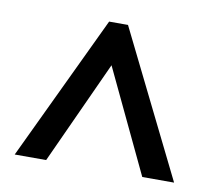

<svg xmlns="http://www.w3.org/2000/svg" viewBox="-55 -778 604 541"><g transform="rotate(10 246.5 -507.5)"><path d="M19 -300 216 -715H270L475 -300H384L244 -595L109 -300Z"/></g></svg>

Font: Noto Sans Ethiopic Condensed Medium
Style: Regular
Weight: 500
Width: 3
Designer: Monotype Design Team
Foundry: Monotype Imaging Inc.
Version: Version 2.102; ttfautohint (v1.8.4.7-5d5b)